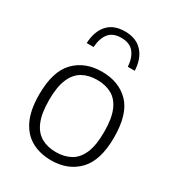

<svg xmlns="http://www.w3.org/2000/svg" viewBox="-191 -921 965 1049"><g transform="rotate(30 291.0 -397.0)"><path d="M291 9.5Q220 9.5 167 -19.8Q114 -49 84.5 -110.8Q55 -172.5 55 -270.5Q55 -416 119.8 -482.8Q184.5 -549.5 291 -549.5Q398.5 -549.5 462.8 -483.8Q527 -418 527 -270.5Q527 -125.5 462 -58Q397 9.5 291 9.5ZM291 -42.5Q344 -42.5 383.2 -64.5Q422.5 -86.5 443.8 -136.2Q465 -186 465 -269.5Q465 -354 443.8 -404Q422.5 -454 383.2 -475.8Q344 -497.5 291 -497.5Q238 -497.5 199 -475.8Q160 -454 138.5 -404.5Q117 -355 117 -271.5Q117 -187 138.2 -136.8Q159.5 -86.5 198.8 -64.5Q238 -42.5 291 -42.5ZM139.5 -643Q142.5 -717 180.5 -760Q218.5 -803 290 -803Q361.5 -803 400.5 -759.8Q439.5 -716.5 442.5 -643H399Q395 -699 369 -730.8Q343 -762.5 290 -762.5Q237 -762.5 211.8 -730.8Q186.5 -699 183 -643Z"/></g></svg>

Font: Encode Sans SmExp Lt
Style: Regular
Weight: 300
Width: 6
Designer: Multiple Designers
Foundry: Impallari Type
Version: Version 3.002; ttfautohint (v1.8.3) -l 8 -r 50 -G 200 -x 14 